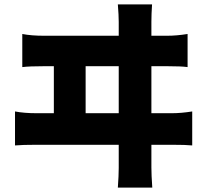

<svg xmlns="http://www.w3.org/2000/svg" viewBox="-20 -804 940 870"><path d="M514 46Q518 -9 518 -43V-148H332H146Q81 -148 48 -145V-299Q89 -291 146 -291H224V-504H180Q114 -504 81 -500V-650Q122 -642 180 -642H518V-705Q518 -734 514 -784H669Q666 -740 666 -705V-642H737Q780 -642 830 -650V-500Q802 -504 737 -504H666V-291H758Q801 -291 851 -299V-145Q823 -148 758 -148H666V-45Q666 -11 670 46ZM368 -291H518V-504H368V-397Z"/></svg>

Font: GenSekiGothic TW H
Style: Regular
Weight: 900
Version: Version 1.501;PS 1;hotconv 16.6.51;makeotf.lib2.5.65220